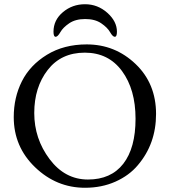

<svg xmlns="http://www.w3.org/2000/svg" viewBox="-20 -874 803 908"><path d="M233 -724Q233 -779 277.5 -816.5Q322 -854 382 -854Q442 -854 487.5 -813.5Q533 -773 533 -724Q533 -700 523 -700Q513 -700 500.5 -722Q488 -744 458.5 -764Q429 -784 383 -784Q337 -784 307.5 -764Q278 -744 265.5 -722Q253 -700 243 -700Q233 -700 233 -724ZM563 -99.5Q621 -174 621 -312.5Q621 -451 557 -538Q493 -625 381 -625Q269 -625 205.5 -543Q142 -461 142 -339.5Q142 -218 214.5 -121.5Q287 -25 396 -25Q505 -25 563 -99.5ZM45 -320Q45 -413 83.5 -489.5Q122 -566 202 -615Q282 -664 390 -664Q524 -664 621 -571.5Q718 -479 718 -335Q718 -194 632 -93Q591 -44 526 -15Q461 14 382 14Q247 14 146 -83Q45 -180 45 -320Z"/></svg>

Font: EB Garamond
Style: Regular
Weight: 400
Version: Version 0.012